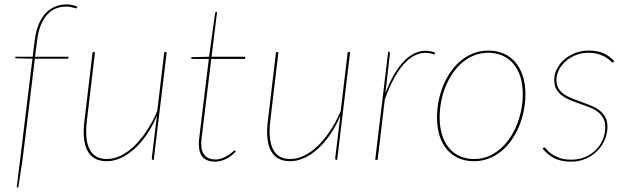

<svg xmlns="http://www.w3.org/2000/svg" viewBox="-20 -727 2856 873"><path d="M138.5 -460 83 -5 64 120Q63 124 61.2 125Q59.5 126 58 126H56L127.5 -460L54 -462Q49 -462 49 -466V-469H128.5L138 -544Q143 -586 156.2 -616.8Q169.5 -647.5 188.2 -667.5Q207 -687.5 231 -697.2Q255 -707 282 -707Q295 -707 308.5 -704.2Q322 -701.5 332 -696L330 -692Q329 -688.5 325.8 -689Q322.5 -689.5 316.5 -691.2Q310.5 -693 301.8 -695Q293 -697 281 -697Q257 -697 235.2 -688.8Q213.5 -680.5 196.2 -662.2Q179 -644 166.5 -614.8Q154 -585.5 149 -544L139 -469H292L290 -460Z M412 -490 375 -178Q370 -137 372.8 -104.8Q375.5 -72.5 386.5 -50Q397.5 -27.5 417 -15.8Q436.5 -4 466 -4Q497 -4 528.8 -19.2Q560.5 -34.5 590.2 -63Q620 -91.5 646.8 -131.8Q673.5 -172 695 -222L727 -490H738L679 0H676Q672 0 671 -2.2Q670 -4.5 670 -7L693 -197V-199.5Q673 -153 647 -115Q621 -77 591 -50Q561 -23 529 -8.5Q497 6 465 6Q433 6 411.2 -6.5Q389.5 -19 377.2 -42.5Q365 -66 361.8 -100.2Q358.5 -134.5 364 -178L401 -490Z M884 -73Q884 -75.5 884.2 -80.2Q884.5 -85 885.2 -93.8Q886 -102.5 887.8 -116.2Q889.5 -130 892 -151L929.5 -459H855Q849 -459 849 -464L850 -467L930.5 -469L958 -666Q958.5 -668.5 960 -670.8Q961.5 -673 964 -673H967L942 -469H1095L1094 -459H940.5L903 -150Q900.5 -129.5 898.8 -116Q897 -102.5 896.2 -93.5Q895.5 -84.5 895.2 -79.8Q895 -75 895 -73Q895 -54 899.8 -40.5Q904.5 -27 913 -18.5Q921.5 -10 933 -6Q944.5 -2 958 -2Q977.5 -2 992.8 -8.5Q1008 -15 1019.2 -22.5Q1030.5 -30 1037.5 -36.5Q1044.5 -43 1047 -43Q1050 -43 1051 -41L1052 -39Q1035.5 -18.5 1009.5 -5.2Q983.5 8 957 8Q922.5 8 903.2 -11Q884 -30 884 -73Z M1246 -490 1209 -178Q1204 -137 1206.8 -104.8Q1209.5 -72.5 1220.5 -50Q1231.5 -27.5 1251 -15.8Q1270.5 -4 1300 -4Q1331 -4 1362.8 -19.2Q1394.5 -34.5 1424.2 -63Q1454 -91.5 1480.8 -131.8Q1507.5 -172 1529 -222L1561 -490H1572L1513 0H1510Q1506 0 1505 -2.2Q1504 -4.5 1504 -7L1527 -197V-199.5Q1507 -153 1481 -115Q1455 -77 1425 -50Q1395 -23 1363 -8.5Q1331 6 1299 6Q1267 6 1245.2 -6.5Q1223.5 -19 1211.2 -42.5Q1199 -66 1195.8 -100.2Q1192.5 -134.5 1198 -178L1235 -490Z M1686 0 1745 -492H1747Q1751 -492 1752 -489.8Q1753 -487.5 1753 -485L1732.5 -304Q1753.5 -359.5 1778.8 -399.8Q1804 -440 1832.8 -463.8Q1861.5 -487.5 1893 -494Q1924.5 -500.5 1958 -488L1956 -479Q1921 -492 1888.8 -483.5Q1856.5 -475 1828 -447.8Q1799.5 -420.5 1774.8 -376.5Q1750 -332.5 1729.5 -274L1697 0Z M2136 -4Q2185.5 -4 2226.2 -29.2Q2267 -54.5 2296 -96Q2325 -137.5 2341 -190.5Q2357 -243.5 2357 -299Q2357 -343 2346 -377.8Q2335 -412.5 2314.5 -436.8Q2294 -461 2265 -474Q2236 -487 2200 -487Q2167 -487 2137.8 -475.8Q2108.5 -464.5 2084 -444.2Q2059.5 -424 2040 -396.2Q2020.5 -368.5 2007 -335.8Q1993.5 -303 1986.2 -266.8Q1979 -230.5 1979 -193Q1979 -149 1990 -114Q2001 -79 2021.2 -54.5Q2041.5 -30 2070.5 -17Q2099.5 -4 2136 -4ZM2135 6Q2096 6 2064.8 -8Q2033.5 -22 2011.8 -47.8Q1990 -73.5 1978.5 -110.2Q1967 -147 1967 -193Q1967 -231.5 1974.5 -269Q1982 -306.5 1996.2 -340.2Q2010.5 -374 2030.8 -402.8Q2051 -431.5 2077 -452.5Q2103 -473.5 2134.2 -485.2Q2165.5 -497 2201 -497Q2240 -497 2271 -483Q2302 -469 2323.8 -443.2Q2345.5 -417.5 2357.2 -381Q2369 -344.5 2369 -299Q2369 -261 2361.5 -223.5Q2354 -186 2339.8 -152Q2325.5 -118 2305.2 -89Q2285 -60 2259 -39Q2233 -18 2201.8 -6Q2170.5 6 2135 6Z M2771 -446Q2769.5 -443 2766 -443Q2762.5 -443 2756 -449.8Q2749.5 -456.5 2737 -464.8Q2724.5 -473 2704.5 -480Q2684.5 -487 2654 -487Q2625.5 -487 2599.5 -477Q2573.5 -467 2553.5 -449.8Q2533.5 -432.5 2521.8 -410Q2510 -387.5 2510 -363Q2510 -340 2520 -324.2Q2530 -308.5 2546.2 -297.5Q2562.5 -286.5 2583.2 -278.5Q2604 -270.5 2625.8 -262.8Q2647.5 -255 2668.5 -246.2Q2689.5 -237.5 2705.8 -225Q2722 -212.5 2732 -194.2Q2742 -176 2742 -150Q2742 -120.5 2730 -92Q2718 -63.5 2696.2 -41.2Q2674.5 -19 2644 -5.5Q2613.5 8 2576 8Q2552 8 2533.2 3.8Q2514.5 -0.5 2499.5 -8Q2484.5 -15.5 2471.8 -26.5Q2459 -37.5 2447 -51L2450 -54Q2453 -57 2455 -57Q2457.5 -57 2464.5 -48.2Q2471.5 -39.5 2485.5 -29Q2499.5 -18.5 2521.8 -9.8Q2544 -1 2578 -1Q2612 -1 2640.5 -13Q2669 -25 2689.2 -45.2Q2709.5 -65.5 2720.8 -92.5Q2732 -119.5 2732 -150Q2732 -174.5 2722 -191.5Q2712 -208.5 2695.8 -220.2Q2679.5 -232 2658.5 -240Q2637.5 -248 2615.8 -255.5Q2594 -263 2573.2 -271.5Q2552.5 -280 2536.2 -291.8Q2520 -303.5 2510 -320.8Q2500 -338 2500 -363Q2500 -389.5 2512.2 -413.8Q2524.5 -438 2545.8 -456.5Q2567 -475 2595.2 -486Q2623.5 -497 2656 -497Q2694.5 -497 2722 -485.8Q2749.5 -474.5 2773 -449Z"/></svg>

Font: Lato Hairline
Style: Italic
Weight: 100
Italic angle: -7°
Designer: Lukasz Dziedzic
Foundry: tyPoland Lukasz Dziedzic
Version: Version 2.007; 2014-02-27